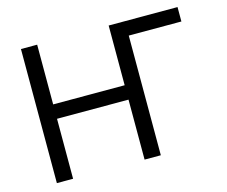

<svg xmlns="http://www.w3.org/2000/svg" viewBox="-102 -867 1190 1006"><g transform="rotate(-15 493.0 -363.5)"><path d="M937.5 -727.3V-649.1H652V0H563.9V-325.3H176.1V0H88.1V-727.3H176.1V-403.4H563.9V-727.3Z"/></g></svg>

Font: DeltaSans
Style: Regular
Weight: 400
Designer: Rasmus Andersson
Foundry: rsms
Version: Version 3.012